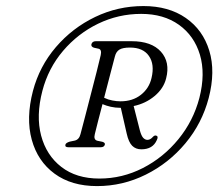

<svg xmlns="http://www.w3.org/2000/svg" viewBox="-20 -770 739 650"><path d="M308.5 -140Q222 -140 164.8 -182Q107.5 -224 87.5 -297Q67.5 -370 91.5 -462Q113.5 -545.5 169.2 -610.5Q225 -675.5 302 -712.5Q379 -749.5 465.5 -749.5Q551 -749.5 609 -709.2Q667 -669 688.5 -598.5Q710 -528 686.5 -438Q664 -352.5 607.8 -285Q551.5 -217.5 473.5 -178.8Q395.5 -140 308.5 -140ZM316.5 -165.5Q394 -165.5 463.8 -201.2Q533.5 -237 584 -298.8Q634.5 -360.5 655 -438.5Q676 -520.5 656.8 -584.8Q637.5 -649 585.8 -686Q534 -723 458 -723Q381 -723 312.2 -689.8Q243.5 -656.5 193.5 -597.8Q143.5 -539 123.5 -462.5Q101.5 -378 119.2 -311Q137 -244 187.8 -204.8Q238.5 -165.5 316.5 -165.5ZM542.5 -505Q534 -470.5 503.5 -445Q473 -419.5 432.5 -411L453.5 -328.5Q458.5 -310 465 -303.2Q471.5 -296.5 479 -296.5Q489 -296.5 498 -307Q503.5 -312.5 508 -311Q517.5 -309 511 -296Q497.5 -264.5 458.5 -264.5Q439.5 -264.5 427.5 -276.5Q415.5 -288.5 409 -317.5L389 -405H387.5Q370.5 -405 355 -408.5Q339.5 -412 327 -417.5Q319 -387 312 -360Q305 -333 301 -316Q296 -297 309.5 -293.5L326.5 -290Q336.5 -287 335 -280.5Q332.5 -271.5 321 -271.5H211.5Q199 -271.5 201.5 -280.5Q203 -286.5 216 -290.5L233 -294Q248 -297.5 252.5 -316Q258.5 -338 267.8 -374.2Q277 -410.5 287.5 -450.5Q298 -490.5 307 -526.2Q316 -562 321 -583.5Q325 -602 314 -605L298 -608.5Q287.5 -612 289.5 -620.5Q292.5 -630.5 304.5 -630.5H425.5Q493 -630.5 524.8 -595Q556.5 -559.5 542.5 -505ZM369 -579Q364 -560 353.8 -521Q343.5 -482 332.5 -439Q346 -432.5 360.5 -429.8Q375 -427 388 -427Q429 -427 457 -449Q485 -471 493 -506Q504 -552 484.2 -580.5Q464.5 -609 420 -609Q395.5 -609 384.2 -602Q373 -595 369 -579Z"/></svg>

Font: Fraunces 72pt S050 Light
Style: Italic
Weight: 300
Italic angle: -16°
Version: Version 1.000; ttfautohint (v1.8.3)